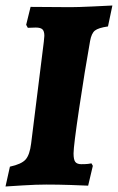

<svg xmlns="http://www.w3.org/2000/svg" viewBox="-24 -670 428 697"><path d="M243 -113Q243 -90 249.5 -82Q256 -74 271 -74Q286 -74 295.5 -75Q305 -76 308 -77L313 -68L296 4Q278 3 232 1.5Q186 0 144 0Q108 0 59.5 3Q11 6 -4 7L12 -65Q54 -74 69 -91Q84 -108 89 -149L135 -518Q137 -536 137 -540Q137 -557 130 -563.5Q123 -570 106 -570L77 -569L71 -580L87 -645L232 -644Q258 -644 312 -646.5Q366 -649 384 -650L368 -574Q333 -569 320.5 -559Q308 -549 303 -521Q284 -415 263.5 -277.5Q243 -140 243 -113Z"/></svg>

Font: Alegreya ExtraBold
Style: Italic
Weight: 800
Italic angle: -7°
Designer: Juan Pablo del Peral
Foundry: Huerta Tipografica
Version: Version 2.007; ttfautohint (v1.6)